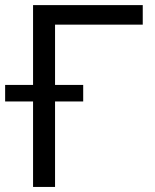

<svg xmlns="http://www.w3.org/2000/svg" viewBox="-76 -739 614 759"><path d="M488.3 -718.8V-641.6H141.6V0H54.7V-718.8ZM-55.7 -337.9V-403.3H252.9V-337.9Z"/></svg>

Font: Inter Display V
Style: Regular
Weight: 400
Designer: Rasmus Andersson
Foundry: rsms
Version: Version 3.015;git-src